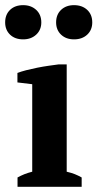

<svg xmlns="http://www.w3.org/2000/svg" viewBox="-48 -714 373 734"><path d="M264.2 0H19V-35.6Q32.7 -43 45.4 -48.1Q58.1 -53.2 75.2 -57.6V-392.1L18.6 -398.9V-435.1Q32.2 -440.4 52.2 -445.6Q72.3 -450.7 94.2 -455.1Q116.2 -459.5 137.9 -462.6Q159.7 -465.8 175.8 -467.8H207V-57.6Q225.6 -53.2 238.3 -48.1Q251 -43 264.2 -35.6ZM-28.3 -628.4Q-28.3 -658.2 -9.5 -676.3Q9.3 -694.3 40.5 -694.3Q70.8 -694.3 90.3 -676.3Q109.9 -658.2 109.9 -628.4Q109.9 -599.6 90.3 -581.5Q70.8 -563.5 40.5 -563.5Q9.3 -563.5 -9.5 -581.5Q-28.3 -599.6 -28.3 -628.4ZM166.5 -628.4Q166.5 -658.2 185.5 -676.3Q204.6 -694.3 234.9 -694.3Q266.1 -694.3 285.4 -676.3Q304.7 -658.2 304.7 -628.4Q304.7 -599.6 285.4 -581.5Q266.1 -563.5 234.9 -563.5Q204.6 -563.5 185.5 -581.5Q166.5 -599.6 166.5 -628.4Z"/></svg>

Font: PT Astra Serif
Style: Bold
Weight: 700
Designer: A.Korolkova, I. Chaeva
Foundry: ParaType Ltd
Version: Version 1.002